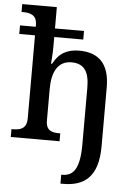

<svg xmlns="http://www.w3.org/2000/svg" viewBox="-64 -807 751 1094"><g transform="rotate(5 311.5 -260.0)"><path d="M324 240H340C456 240 539 187 539 8V-329C539 -465 476 -524 365 -524C299 -524 250 -500 217 -436H211C211 -436 216 -492 216 -532V-589H382V-638H216V-760H18V-715H27C66 -715 106 -706 106 -649V-638H16V-589H106V-116C106 -54 70 -45 25 -45H19V0H298V-45H295C251 -45 216 -53 216 -111V-294C216 -388 249 -454 327 -454C402 -454 429 -405 429 -318V7C429 146 393 189 330 189H324Z"/></g></svg>

Font: Noto Serif Thai Medium
Style: Regular
Weight: 500
Designer: Monotype Design Team
Foundry: Monotype Imaging Inc.
Version: Version 1.901;PS 001.901;hotconv 1.0.88;makeotf.lib2.5.64775